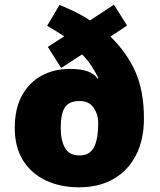

<svg xmlns="http://www.w3.org/2000/svg" viewBox="-20 -789 681 819"><path d="M234 -768Q273 -752 305 -736Q337 -720 364 -702L466 -769L522 -680L451 -633Q522 -564 558 -482Q594 -400 594 -283Q594 -193 560 -127Q526 -61 464 -25.5Q402 10 317 10Q238 10 176 -19Q114 -48 78.5 -104.5Q43 -161 43 -243Q43 -326 74 -382Q105 -438 158 -466.5Q211 -495 277 -495Q326 -495 354.5 -484.5Q383 -474 396 -454L400 -456Q386 -483 370 -508Q354 -533 330 -557L241 -499L184 -589L254 -634Q239 -644 219.5 -656Q200 -668 181 -679ZM319 -358Q274 -358 256.5 -330.5Q239 -303 239 -244Q239 -191 257 -158.5Q275 -126 319 -126Q363 -126 381 -161Q399 -196 399 -266Q399 -301 379.5 -329.5Q360 -358 319 -358Z"/></svg>

Font: Noto Sans Ethiopic Black
Style: Regular
Weight: 900
Designer: Monotype Design Team
Foundry: Monotype Imaging Inc.
Version: Version 2.102; ttfautohint (v1.8.4.7-5d5b)